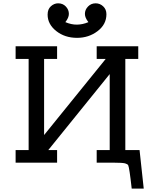

<svg xmlns="http://www.w3.org/2000/svg" viewBox="-20 -971 919 1146"><path d="M73.2 0V-75.2H150.9V-619.1H73.2V-694.8H320.8V-619.1H243.2V-165L610.8 -619.1H557.1V-694.8H805.2V-619.1H728V-75.2H813L837.9 154.8H766.1Q752 27.8 745.1 15.1Q741.2 8.3 726.1 3.9Q709 0 661.1 0H557.1V-75.2H634.8V-528.8L268.1 -75.2H320.8V0ZM264.2 -883.8Q264.2 -916 283.7 -933.6Q303.2 -951.2 327.1 -951.2Q355 -951.2 373 -932.1Q391.1 -913.1 391.1 -888.2Q391.1 -865.2 370.1 -838.9Q405.3 -823.7 439.2 -824Q473.1 -824.2 507.8 -838.9Q486.8 -864.7 486.8 -888.2Q486.8 -913.1 505.4 -932.1Q523.9 -951.2 550.8 -951.2Q576.7 -951.2 595.9 -933.1Q615.2 -915 615.2 -886.2Q615.2 -825.2 562.5 -785.2Q509.8 -745.1 439.9 -745.1Q366.7 -745.1 315.4 -785.9Q264.2 -826.7 264.2 -883.8Z"/></svg>

Font: CMU Concrete
Style: Bold
Weight: 700
Version: Version 0.7.0